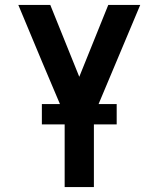

<svg xmlns="http://www.w3.org/2000/svg" viewBox="-20 -755 640 775"><path d="M241 0V-290L150 -505L54 -735H183L300 -445L417 -735H546L359 -290V0ZM149 -253V-335H451V-253Z"/></svg>

Font: Iosevka SS04 Extended
Style: Bold
Weight: 700
Width: 7
Monospace: yes
Designer: Belleve Invis
Foundry: Belleve Invis
Version: Version 19.0.0; ttfautohint (v1.8.4)